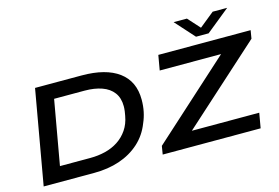

<svg xmlns="http://www.w3.org/2000/svg" viewBox="-109 -1118 1970 1354"><g transform="rotate(-15 876.0 -441.0)"><path d="M57 0 178 -687H518Q694 -687 788.5 -617Q883 -547 883 -413Q883 -367 874.5 -326Q866 -285 850 -249Q819 -168 757.5 -112.5Q696 -57 612 -28.5Q528 0 426 0ZM205 -109H427Q485 -109 537 -122Q589 -135 631 -162.5Q673 -190 702 -232.5Q731 -275 741 -332Q745 -352 746.5 -364.5Q748 -377 748.5 -385.5Q749 -394 749 -401Q749 -461 719.5 -500.5Q690 -540 636 -559Q582 -578 511 -578H288ZM926 0 936 -61 1507 -578H1059L1078 -687H1752L1742 -627L1168 -109H1660L1641 0ZM1633 -882 1460 -742H1368L1242 -882H1339L1442 -768H1386L1527 -882Z"/></g></svg>

Font: Archivo Expanded Medium
Style: Italic
Weight: 500
Width: 7
Italic angle: -10°
Designer: Hector Gatti
Foundry: Omnibus-Type
Version: Version 2.001